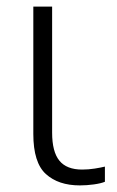

<svg xmlns="http://www.w3.org/2000/svg" viewBox="-20 -552 355 582"><path d="M138 -532V-150Q138 -92 160 -65Q182 -38 229 -38Q248 -38 267 -41Q286 -44 298 -47V-1Q286 4 264.5 7Q243 10 222 10Q157 10 119 -24.5Q81 -59 81 -146V-532Z"/></svg>

Font: BC Sans Light
Style: Regular
Weight: 300
Designer: Monotype Design Team
Foundry: Monotype Imaging Inc.
Version: Version 2.000;GOOG;noto-source:20170915:90ef993387c0